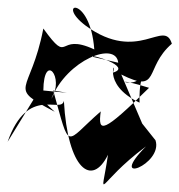

<svg xmlns="http://www.w3.org/2000/svg" viewBox="-40 -805 472 505"><path d="M56 -556 -20 -432C33 -583 122 -504 128 -540C138 -359 202 -312 244 -398C225 -267 210 -320 344 -420C239 -314 390 -373 369 -436L334 -480L279 -609C383 -557 338 -626 412 -690C392 -757 324 -637 186 -737C103 -799 197 -821 208 -675C107 -722 146 -630 74 -730C40 -554 -25 -579 104 -511ZM202 -656C198 -664 310 -629 257 -614C271 -657 221 -585 327 -535C325 -636 354 -586 332 -637C351 -546 212 -618 352 -574C230 -454 217 -454 225 -512C128 -428 146 -403 100 -567L136 -561L74 -567C75 -669 131 -602 95 -545C136 -648 265 -698 271 -640Z"/></svg>

Font: Asimov Silicon
Style: Regular
Weight: 400
Designer: Google
Version: Version 2.000980; 2014